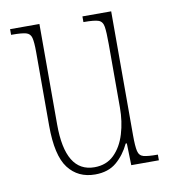

<svg xmlns="http://www.w3.org/2000/svg" viewBox="-67 -595 592 664"><g transform="rotate(-10 229.0 -263.0)"><path d="M215 10Q155 10 121 -34.5Q87 -79 87 -184V-443Q87 -477 83 -492.5Q79 -508 64 -512Q49 -516 16 -516H12V-536H115V-183Q115 -15 217 -15Q259 -15 286 -41.5Q313 -68 326 -111Q339 -154 339 -203V-426Q339 -468 336 -487Q333 -506 318.5 -511Q304 -516 269 -516H266V-536H367V-101Q367 -62 371 -45Q375 -28 390 -24Q405 -20 438 -20H440V0H343L341 -77H337Q319 -39 290 -14.5Q261 10 215 10Z"/></g></svg>

Font: Noto Serif Khmer ExtraCondensed Thin
Style: Regular
Weight: 100
Width: 2
Designer: Danh Hong and the Monotype Design Team
Foundry: Monotype Imaging Inc.
Version: Version 2.004; ttfautohint (v1.8.4.7-5d5b)